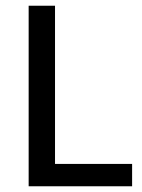

<svg xmlns="http://www.w3.org/2000/svg" viewBox="-20 -650 496 670"><path d="M80 -630H172V-78H441V0H80Z"/></svg>

Font: Mukta Vaani
Style: Regular
Weight: 400
Designer: Noopur Datye, Girish Dalvi, Yashodeep Gholap, Pallavi Karambelkar
Foundry: Ek Type
Version: Version 2.538;PS 1.000;hotconv 16.6.51;makeotf.lib2.5.65220;